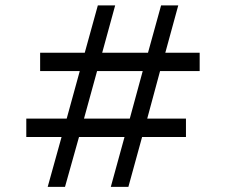

<svg xmlns="http://www.w3.org/2000/svg" viewBox="-20 -707 859 731"><path d="M227.5 4.4H161.6L214.4 -185.5H80.1V-255.4H233.9L283.7 -436.5H132.8V-506.3H302.7L352.5 -686.5H418.5L369.1 -506.3H543.5L593.3 -686.5H658.7L609.4 -506.3H740.2V-436.5H589.4L540.5 -255.4H688V-185.5H521L468.8 4.4H401.9L454.1 -185.5H280.8ZM523.4 -436.5H349.6L299.8 -255.4H474.1Z"/></svg>

Font: Estedad-FD Medium
Style: Regular
Weight: 500
Designer: Amin Abedi
Version: Version 7.3